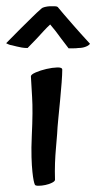

<svg xmlns="http://www.w3.org/2000/svg" viewBox="-63 -593 312 622"><path d="M37.1 -345.7Q37.1 -351.6 52.7 -358.4Q68.4 -365.2 87.4 -369.6Q106.4 -374 122.6 -374.5Q138.7 -375 138.7 -367.2Q138.7 -352.5 136.7 -325.7Q134.8 -298.8 131.8 -269Q128.9 -239.3 126 -209.5Q123 -179.7 122.1 -159.2Q120.1 -137.7 118.2 -112.3Q116.2 -90.8 115.2 -64.5Q114.3 -38.1 115.2 -10.7Q115.2 -5.9 105.5 -1Q95.7 3.9 84 6.3Q72.3 8.8 61.5 8.8Q50.8 8.8 49.8 4.9Q47.9 1 45.9 -8.8Q43.9 -18.6 42 -36.6Q40 -54.7 39.1 -83.5Q38.1 -112.3 40 -153.3Q43.9 -234.4 41 -278.8Q38.1 -323.2 37.1 -345.7ZM71.3 -565.4Q74.2 -568.4 82 -570.3Q89.8 -572.3 98.6 -572.8Q107.4 -573.2 114.7 -572.8Q122.1 -572.3 124 -570.3Q130.9 -561.5 144.5 -545.9Q156.2 -532.2 176.3 -509.3Q196.3 -486.3 228.5 -451.2Q224.6 -445.3 213.9 -441.4Q209 -439.5 203.1 -438.5Q197.3 -437.5 190.4 -437.5Q184.6 -436.5 176.3 -436.5Q168 -436.5 159.2 -436.5Q146.5 -453.1 135.7 -467.3Q125 -481.4 117.2 -492.2Q107.4 -503.9 99.6 -513.7Q89.8 -504.9 79.1 -493.2Q69.3 -482.4 56.2 -468.3Q43 -454.1 26.4 -437.5Q15.6 -437.5 7.3 -439Q-1 -440.4 -8.8 -442.4Q-17.6 -444.3 -24.4 -446.3Q-31.2 -447.3 -35.2 -449.2Q-43.9 -453.1 -43 -453.1Q7.8 -504.9 39.1 -535.2Q56.6 -552.7 71.3 -565.4Z"/></svg>

Font: Rancho
Style: Regular
Weight: 400
Designer: Font Diner, Inc
Foundry: Font Diner, Inc
Version: Version 1.000